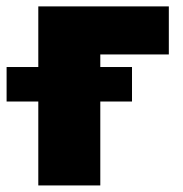

<svg xmlns="http://www.w3.org/2000/svg" viewBox="-67 -565 557 585"><path d="M-46.9 -255.7V-360.8H49.7V-545.5H447.4V-399.1H238.6V-360.8H335.2V-255.7H238.6V0H49.7V-255.7Z"/></svg>

Font: Inter P Black
Style: Regular
Weight: 900
Designer: Rasmus Andersson
Foundry: rsms
Version: Version 3.018;git-588b23468